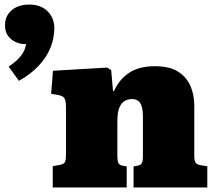

<svg xmlns="http://www.w3.org/2000/svg" viewBox="-20 -821 945 841"><path d="M211 0V-93L243 -99Q259 -102 264 -110.5Q269 -119 269 -146V-349Q269 -378 263 -389.5Q257 -401 234 -405L204 -410L212 -511L449 -525L467 -514L475 -422H479Q502 -473 545.5 -502Q589 -531 659 -531Q722 -531 759.5 -507.5Q797 -484 814 -445Q831 -406 831 -359V-138Q831 -118 836.5 -109Q842 -100 861 -97L888 -93V0H565V-92L581 -95Q597 -98 601.5 -107Q606 -116 606 -137V-307Q606 -336 601 -353.5Q596 -371 585.5 -379Q575 -387 558 -387Q541 -387 526.5 -379Q512 -371 503 -350Q494 -329 494 -288V-139Q494 -118 498 -108Q502 -98 517 -95L535 -92V0ZM63 -467 18 -529Q53 -553 71.5 -576Q90 -599 94 -628H86Q70 -628 50.5 -636Q31 -644 16.5 -662Q2 -680 2 -711Q2 -751 31 -776Q60 -801 108 -801Q159 -801 188.5 -771.5Q218 -742 218 -697Q218 -654 201 -612Q184 -570 149.5 -533Q115 -496 63 -467Z"/></svg>

Font: Literata Black
Style: Regular
Weight: 900
Designer: Latin by Veronika Burian and Jose Scaglione. Greek by Irene Vlachou. Cyrillic by Vera Evstafieva.
Foundry: TypeTogether
Version: Version 3.103;gftools[0.9.29]